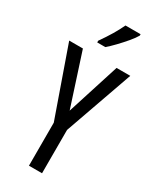

<svg xmlns="http://www.w3.org/2000/svg" viewBox="-237 -1005 866 1067"><g transform="rotate(30 196.0 -471.5)"><path d="M197 -378 304 -714H392L238 -278V0H154V-276L0 -714H88ZM326 -934Q314 -913 290 -884.5Q266 -856 239.5 -828.5Q213 -801 192 -783H140V-794Q198 -876 229 -943H326Z"/></g></svg>

Font: Noto Sans Gurmukhi ExtraCondensed
Style: Regular
Weight: 400
Width: 2
Designer: Jelle Bosma - Monotype Design Team
Foundry: Monotype Imaging Inc.
Version: Version 2.004; ttfautohint (v1.8.4.7-5d5b)